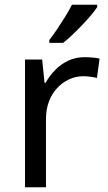

<svg xmlns="http://www.w3.org/2000/svg" viewBox="-20 -786 453 806"><path d="M335 -546Q350 -546 367.5 -544.5Q385 -543 398 -540L387 -459Q374 -462 358.5 -464Q343 -466 329 -466Q298 -466 270 -453Q242 -440 220 -416.5Q198 -393 185.5 -360Q173 -327 173 -286V0H85V-536H157L167 -438H171Q188 -468 212 -492.5Q236 -517 267 -531.5Q298 -546 335 -546ZM388 -756Q379 -742 362 -722Q345 -702 324.5 -680.5Q304 -659 283.5 -639.5Q263 -620 245 -606H187V-618Q202 -637 219.5 -663Q237 -689 254 -716.5Q271 -744 282 -766H388Z"/></svg>

Font: Noto Sans Sinhala
Style: Regular
Weight: 400
Designer: Jelle Bosma - Monotype Design Team
Foundry: Monotype Imaging Inc.
Version: Version 2.006